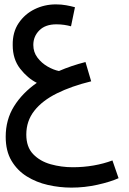

<svg xmlns="http://www.w3.org/2000/svg" viewBox="-20 -585 589 876"><path d="M306 271Q252 271 199 259Q146 247 102.5 220Q59 193 32.5 148.5Q6 104 6 39Q6 -39 44 -100Q82 -161 148 -207Q106 -228 72 -271.5Q38 -315 38 -379Q37 -438 65 -479.5Q93 -521 138 -543Q183 -565 235 -565Q260 -565 282 -561Q304 -557 322 -552L304 -465Q290 -469 273 -471.5Q256 -474 237 -474Q187 -474 159.5 -446.5Q132 -419 132 -380Q132 -347 151 -322Q170 -297 197 -281.5Q224 -266 249 -261Q304 -285 370 -302L396 -214Q306 -192 239.5 -159Q173 -126 136.5 -79.5Q100 -33 100 29Q100 86 131.5 118.5Q163 151 211.5 164.5Q260 178 312 178Q361 178 407 170Q453 162 493 147L521 228Q483 245 424.5 258Q366 271 306 271Z"/></svg>

Font: Noto Sans Arabic UI Cn Md
Style: Regular
Weight: 500
Width: 3
Designer: Monotype Design Team, Nadine Chahine and Nizar Qandah
Foundry: Monotype Imaging Inc.
Version: Version 2.010; ttfautohint (v1.8.4.7-5d5b)